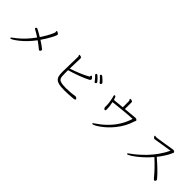

<svg xmlns="http://www.w3.org/2000/svg" viewBox="273 -2076 3454 3454"><g transform="rotate(45 2000.0 -348.5)"><path d="M674 -643 669 -667Q669 -669 671 -673Q674 -678 680.5 -678Q687 -678 700 -672Q732 -656 732 -637.5Q732 -619 685 -530.5Q638 -442 578 -357Q663 -304 721 -255Q727 -249 727 -239Q727 -229 717.5 -217.5Q708 -206 699.5 -206Q691 -206 687 -210Q602 -279 549 -316Q437 -166 312 -69Q260 -29 226.5 -10Q193 9 182.5 9Q172 9 172 -1.5Q172 -12 191 -25Q210 -38 260 -78Q393 -186 507 -344Q452 -381 373 -425Q362 -432 362 -440.5Q362 -449 370.5 -456Q379 -463 389.5 -463Q400 -463 535 -383Q614 -500 658 -600Q674 -638 674 -643Z M1876 -564Q1863 -584 1833 -615.5Q1803 -647 1792 -655Q1786 -661 1786 -668Q1786 -675 1792.5 -681.5Q1799 -688 1807 -688Q1822 -688 1870 -643Q1918 -598 1918 -586Q1918 -574 1910 -564.5Q1902 -555 1892 -555Q1882 -555 1876 -564ZM1316 -322 1315 -244Q1315 -193 1319 -159Q1323 -125 1341 -104Q1375 -66 1507 -66Q1639 -66 1729 -84Q1732 -85 1739 -85H1743Q1755 -84 1771 -74.5Q1787 -65 1787 -52.5Q1787 -40 1775.5 -35.5Q1764 -31 1752 -29Q1620 -17 1528 -17Q1436 -17 1386.5 -28.5Q1337 -40 1310.5 -64.5Q1284 -89 1274.5 -130Q1265 -171 1265 -229L1273 -619Q1273 -641 1266.5 -644.5Q1260 -648 1260 -654V-657Q1262 -663 1273 -663Q1325 -663 1325 -628V-623Q1325 -619 1324 -594.5Q1323 -570 1322 -533Q1321 -496 1319.5 -451.5Q1318 -407 1317 -363Q1547 -442 1666 -511Q1675 -515 1675 -529V-531Q1675 -547 1687 -550H1690Q1697 -550 1706 -542Q1731 -520 1731 -501.5Q1731 -483 1713 -473Q1648 -437 1527 -391.5Q1406 -346 1316 -322ZM1801 -512Q1792 -529 1761.5 -563Q1731 -597 1723 -603.5Q1715 -610 1715 -618Q1715 -626 1721.5 -633Q1728 -640 1735.5 -640Q1743 -640 1760.5 -625.5Q1778 -611 1797 -591Q1816 -571 1830 -553.5Q1844 -536 1844 -528.5Q1844 -521 1835 -512Q1826 -503 1816.5 -503Q1807 -503 1801 -512Z M2220 -583Q2224 -598 2231.5 -598Q2239 -598 2248 -594Q2257 -590 2276 -531Q2284 -528 2292 -528H2296L2484 -546V-705Q2484 -715 2476 -725Q2468 -735 2468 -742V-744Q2469 -751 2485 -751Q2501 -751 2517 -743Q2529 -739 2531 -731.5Q2533 -724 2533 -714V-551Q2767 -574 2782 -574Q2797 -574 2811 -564Q2825 -554 2825 -547Q2825 -540 2822.5 -535.5Q2820 -531 2818 -527.5Q2816 -524 2814 -519Q2764 -351 2648 -208Q2554 -92 2444 -14Q2397 20 2363 37Q2329 54 2315 54Q2301 54 2301 45Q2301 36 2332.5 16.5Q2364 -3 2422.5 -48.5Q2481 -94 2545 -162Q2694 -319 2757 -524Q2630 -518 2462 -499.5Q2294 -481 2288 -481Q2308 -381 2308 -320Q2308 -285 2293 -281H2289Q2278 -281 2267.5 -294Q2257 -307 2254 -327L2256 -348V-351Q2256 -409 2245 -468Q2234 -527 2230.5 -540Q2227 -553 2223.5 -563.5Q2220 -574 2220 -583Z M3667 -648H3671Q3684 -648 3697 -638.5Q3710 -629 3710 -621Q3710 -613 3708 -609Q3706 -605 3704 -602Q3702 -599 3687 -564.5Q3672 -530 3632.5 -468Q3593 -406 3546 -348Q3750 -173 3839 -61Q3842 -57 3842 -46.5Q3842 -36 3832 -25Q3822 -14 3812.5 -14Q3803 -14 3780 -42Q3675 -173 3519 -315Q3409 -186 3284 -90Q3230 -49 3191 -26.5Q3152 -4 3140 -4Q3128 -4 3128 -11Q3128 -23 3149 -36Q3279 -127 3400 -252Q3554 -412 3644 -601Q3302 -544 3291 -544Q3280 -544 3265.5 -560.5Q3251 -577 3251 -585.5Q3251 -594 3259 -595H3261Q3266 -595 3272 -593.5Q3278 -592 3284 -591.5Q3290 -591 3296 -591Q3302 -591 3309.5 -592Q3317 -593 3349.5 -598Q3382 -603 3426.5 -610Q3471 -617 3518.5 -624.5Q3566 -632 3605.5 -638.5Q3645 -645 3667 -648Z"/></g></svg>

Font: LXGW WenKai Light
Style: Regular
Weight: 300
Designer: LXGW / Fontworks Inc.
Foundry: LXGW / Fontworks Inc.
Version: Version 1.501; October 10, 2024